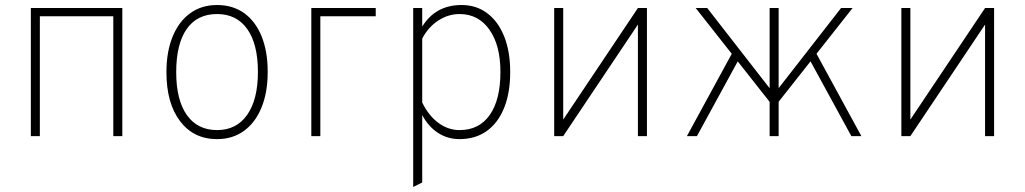

<svg xmlns="http://www.w3.org/2000/svg" viewBox="-20 -543 4089 766"><path d="M103 0V-511H468V0H432V-478H139V0Z M846 12Q752.5 12 698.2 -59.8Q644 -131.5 644 -255Q644 -337 668.8 -397.2Q693.5 -457.5 738.8 -490.2Q784 -523 846 -523Q908.5 -523 953.8 -490.8Q999 -458.5 1023.5 -398.5Q1048 -338.5 1048 -256Q1048 -174 1023.2 -113.8Q998.5 -53.5 953.2 -20.8Q908 12 846 12ZM846 -24Q923.5 -24 966.2 -85Q1009 -146 1009 -256Q1009 -367 966.5 -427Q924 -487 846 -487Q766.5 -487 724.8 -427.2Q683 -367.5 683 -255Q683 -144 725.5 -84Q768 -24 846 -24Z M1222 0V-511H1479V-478H1258V0Z M1628.5 203V-511H1664.5V-437Q1717.5 -523 1821.5 -523Q1880.5 -523 1924 -490.2Q1967.5 -457.5 1991.5 -397.5Q2015.5 -337.5 2015.5 -256Q2015.5 -172.5 1991.2 -112.5Q1967 -52.5 1921.8 -20.2Q1876.5 12 1813.5 12Q1765.5 12 1727 -13.2Q1688.5 -38.5 1664.5 -84V185ZM1813.5 -24Q1891.5 -24 1934 -84.5Q1976.5 -145 1976.5 -256Q1976.5 -362.5 1932.5 -424.8Q1888.5 -487 1813.5 -487Q1768.5 -487 1728.5 -461Q1688.5 -435 1664.5 -389V-134Q1690 -81.5 1729 -52.8Q1768 -24 1813.5 -24Z M2191 0V-511H2227V-66L2525 -511H2561V0H2525V-445L2227 0Z M3071.5 -110 2755.5 -511H2801.5L3071.5 -164ZM3067.5 -113V-167L3335.5 -511H3381.5ZM2720.5 0 2908.5 -345 2932.5 -315 2760.5 0ZM3050.5 0V-511H3086.5V0ZM3376.5 0 3204.5 -315 3228.5 -345 3416.5 0Z M3576 0V-511H3612V-66L3910 -511H3946V0H3910V-445L3612 0Z"/></svg>

Font: Overpass Thin
Style: Regular
Weight: 250
Designer: Delve Withrington, Dave Bailey, Thomas Jockin
Foundry: Delve Fonts LLC
Version: Version 4.000